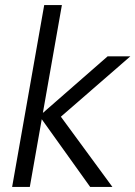

<svg xmlns="http://www.w3.org/2000/svg" viewBox="-20 -740 536 760"><path d="M337 0 136 -281 406 -517H496L191 -252L199 -308L425 0ZM28 0 155 -720H225L98 0Z"/></svg>

Font: DM Sans 11pt Light
Style: Italic
Weight: 300
Italic angle: -10°
Version: Version 4.004;gftools[0.9.30]